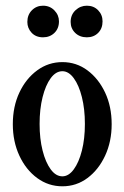

<svg xmlns="http://www.w3.org/2000/svg" viewBox="-20 -643 437 674"><path d="M199 11Q150 11 110.5 -18Q71 -47 48 -96.5Q25 -146 25 -207Q25 -269 48 -318Q71 -367 110.5 -396Q150 -425 199 -425Q248 -425 287 -396Q326 -367 349 -318Q372 -269 372 -207Q372 -146 349 -96.5Q326 -47 287 -18Q248 11 199 11ZM199 -24Q221 -24 239 -48.5Q257 -73 267.5 -114.5Q278 -156 278 -208Q278 -260 267.5 -302Q257 -344 239 -368.5Q221 -393 199 -393Q176 -393 158 -368.5Q140 -344 129.5 -302Q119 -260 119 -208Q119 -156 129.5 -114.5Q140 -73 158 -48.5Q176 -24 199 -24ZM131 -512Q106 -512 91 -528Q76 -544 76 -566Q76 -591 92 -607Q108 -623 131 -623Q155 -623 171 -606.5Q187 -590 187 -568Q187 -543 171 -527.5Q155 -512 131 -512ZM285 -512Q260 -512 244 -527.5Q228 -543 228 -566Q228 -591 245 -607Q262 -623 285 -623Q309 -623 324.5 -607Q340 -591 340 -568Q340 -543 324.5 -527.5Q309 -512 285 -512Z"/></svg>

Font: Junicode Two Beta Condensed Medium
Style: Regular
Weight: 500
Width: 3
Designer: Peter S. Baker
Foundry: Briery Creek Software
Version: Version 1.053; ttfautohint (v1.8.4)